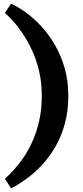

<svg xmlns="http://www.w3.org/2000/svg" viewBox="-20 -865 456 1057"><path d="M41 172 7 119Q29 100 56 70.5Q83 41 110 1.5Q137 -38 159.5 -88.5Q182 -139 196 -201Q210 -263 210 -337Q210 -411 195 -474.5Q180 -538 155.5 -590Q131 -642 103.5 -682.5Q76 -723 50 -751Q24 -779 7 -794L41 -845Q80 -827 123.5 -795.5Q167 -764 208 -719.5Q249 -675 282.5 -617.5Q316 -560 336 -490Q356 -420 356 -337Q356 -255 337.5 -186Q319 -117 287 -61Q255 -5 214.5 39.5Q174 84 129.5 116.5Q85 149 41 172Z"/></svg>

Font: BioRhyme ExtraBold ExtraBold
Style: Regular
Weight: 800
Version: Version 1.600;gftools[0.9.33]